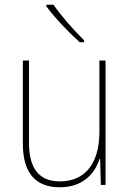

<svg xmlns="http://www.w3.org/2000/svg" viewBox="-20 -785 553 815"><path d="M207 -765H177V-758C211 -711 271 -648 318 -606H337V-614C294 -656 239 -718 207 -765ZM428 -528H402V-227C402 -82 334 -15 234 -15C150 -15 103 -65 103 -179V-528H77V-174C77 -53 130 10 233 10C335 10 383 -51 403 -111H405L408 0H428Z"/></svg>

Font: Noto Sans Thai Looped SemiCondensed Thin
Style: Regular
Weight: 100
Width: 4
Designer: Sasikarn Vongin, Ben Mitchell
Foundry: The Fontpad Ltd
Version: Version 1.001